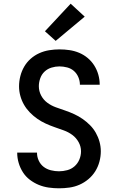

<svg xmlns="http://www.w3.org/2000/svg" viewBox="-20 -1010 640 1038"><path d="M299 8Q271 8 243 4Q215 0 189.5 -10.5Q164 -21 141.5 -38Q119 -55 104 -78.5Q89 -102 81 -129Q73 -156 73 -184Q73 -184 73 -184.5Q73 -185 73 -185H180Q180 -185 180 -185Q180 -185 180 -184Q180 -162 189.5 -141.5Q199 -121 216 -108Q233 -95 255 -89.5Q277 -84 299 -84Q321 -84 343.5 -90Q366 -96 383 -111Q400 -126 409 -147.5Q418 -169 418 -192Q418 -218 405 -241.5Q392 -265 371 -280.5Q350 -296 325 -305Q300 -314 275.5 -322.5Q251 -331 227 -342Q203 -353 181.5 -368Q160 -383 141.5 -402Q123 -421 110 -443.5Q97 -466 90 -491.5Q83 -517 83 -543Q83 -571 90 -598.5Q97 -626 111 -650Q125 -674 146 -692.5Q167 -711 192.5 -722.5Q218 -734 246 -738.5Q274 -743 301 -743Q329 -743 356 -739Q383 -735 408 -724.5Q433 -714 454 -696.5Q475 -679 489.5 -656Q504 -633 511.5 -606.5Q519 -580 519 -553Q519 -553 519 -552.5Q519 -552 519 -552H412Q412 -552 412 -552Q412 -552 412 -552Q412 -573 403.5 -593Q395 -613 379.5 -626.5Q364 -640 343 -645.5Q322 -651 301 -651Q280 -651 258.5 -644.5Q237 -638 221 -623Q205 -608 197.5 -586.5Q190 -565 190 -544Q190 -517 202.5 -493.5Q215 -470 236 -454.5Q257 -439 282 -430Q307 -421 332 -412.5Q357 -404 381 -393Q405 -382 426.5 -367Q448 -352 466.5 -333.5Q485 -315 498 -292Q511 -269 518 -243.5Q525 -218 525 -192Q525 -164 517.5 -136Q510 -108 495 -84Q480 -60 458 -41.5Q436 -23 410 -11.5Q384 0 355.5 4Q327 8 299 8ZM281 -789 223 -841 362 -990 438 -920Z"/></svg>

Font: Iosevka Curly SmBdEx
Style: Regular
Weight: 600
Width: 7
Monospace: yes
Designer: Belleve Invis
Foundry: Belleve Invis
Version: Version 11.1.0; ttfautohint (v1.8.3)